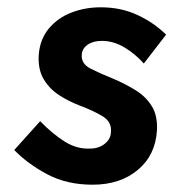

<svg xmlns="http://www.w3.org/2000/svg" viewBox="-20 -490 475 526"><path d="M90 -158Q124 -123 157.5 -102Q191 -81 227 -83Q251 -83 267.5 -96.5Q284 -110 284 -130Q286 -157 259.5 -172.5Q233 -188 198 -201Q169 -212 142.5 -229Q116 -246 100 -272.5Q84 -299 86 -338Q89 -382 113.5 -411.5Q138 -441 175.5 -455.5Q213 -470 256 -470Q312 -470 357.5 -448.5Q403 -427 435 -395L374 -316Q351 -342 321 -360Q291 -378 259 -378Q235 -378 220 -367.5Q205 -357 204 -340Q202 -315 229 -301.5Q256 -288 291 -274Q324 -260 352 -242.5Q380 -225 396 -199Q412 -173 410 -133Q406 -65 357.5 -24.5Q309 16 234 16Q163 16 109.5 -12.5Q56 -41 19 -79Z"/></svg>

Font: Von Semi
Style: Italic
Weight: 600
Version: Version 4.000; ttfautohint (v1.8.4.7-5d5b)